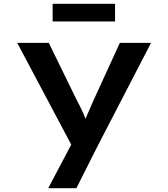

<svg xmlns="http://www.w3.org/2000/svg" viewBox="-20 -753 879 1003"><path d="M232 230 375 -41 371 38 70 -529H235L379 -234Q399 -197 414.5 -162.5Q430 -128 439 -95L410 -91Q421 -119 436.5 -155.5Q452 -192 470 -232L606 -529H769L493 4L379 230ZM255 -641V-733H581V-641Z"/></svg>

Font: Lexend Mega SemiBold
Style: Regular
Weight: 600
Designer: Bonnie Shaver-Troup, Thomas Jockin
Foundry: Lexend
Version: Version 1.007